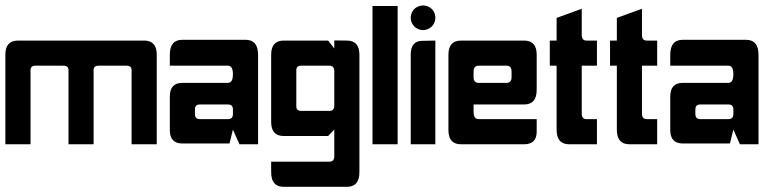

<svg xmlns="http://www.w3.org/2000/svg" viewBox="-20 -538 2897 716"><path d="M517.6 -386.7Q564.5 -386.7 564.5 -334V0H470.7V-276.4Q470.7 -293 452.1 -293H347.7Q329.1 -293 329.1 -276.4V0H235.4V-276.4Q235.4 -293 216.8 -293H112.3Q93.8 -293 93.8 -276.4V0H0V-334Q0 -386.7 46.9 -386.7Z M942.4 0H873L848.6 -54.7L835.9 -2.9H660.2Q613.3 -2.9 613.3 -52.7V-178.2Q613.3 -229 660.2 -229H830.1Q848.6 -229 848.6 -261.2Q848.6 -293 830.1 -293H613.3V-334Q613.3 -389.6 660.2 -389.6H895.5Q942.4 -389.6 942.4 -334ZM725.6 -93.8H830.1Q848.6 -93.8 848.6 -112.3V-130.4Q848.6 -148.4 830.1 -148.4H725.6Q707 -148.4 707 -130.4V-112.3Q707 -93.8 725.6 -93.8Z M1226.6 -272Q1226.6 -293 1209 -293H1103.5Q1085 -293 1085 -276.4V-141.1Q1085 -124.5 1103.5 -124.5H1209Q1226.6 -124.5 1226.6 -144.5ZM1038.1 158.7Q991.2 158.7 991.2 104V64.9H1209Q1226.6 64.9 1226.6 43.9V-55.2L1203.6 -30.8H1038.1Q991.2 -30.8 991.2 -83.5V-334Q991.2 -386.7 1038.1 -386.7H1203.6L1226.6 -357.4V-387.2L1273.4 -386.7Q1320.3 -386.7 1320.3 -334V104Q1320.3 158.7 1273.4 158.7Z M1462.9 0H1369.1V-515.6H1462.9Z M1511.7 0V-334Q1511.7 -385.7 1554.7 -385.7L1603.5 -386.7V0ZM1557.6 -517.6Q1569.3 -517.6 1580.3 -511.7Q1591.3 -505.9 1597.4 -494.9Q1603.5 -483.9 1603.5 -471.7Q1603.5 -460 1597.4 -449Q1591.3 -438 1580.3 -431.9Q1569.3 -425.8 1557.6 -425.8Q1545.9 -425.8 1534.9 -431.9Q1523.9 -438 1517.8 -449Q1511.7 -460 1511.7 -471.7Q1511.7 -483.9 1517.8 -494.9Q1523.9 -505.9 1535.2 -511.7Q1546.4 -517.6 1557.6 -517.6Z M1652.3 -334Q1652.3 -386.7 1699.2 -386.7H1934.6Q1981.4 -386.7 1981.4 -334V-203.1Q1981.4 -148.4 1934.6 -148.4H1746.1V-121.1Q1746.1 -93.8 1764.6 -93.8H1981.4V-46.9Q1981.4 0 1934.6 0H1699.2Q1652.3 0 1652.3 -52.7ZM1869.1 -293H1764.6Q1746.1 -293 1746.1 -271.5V-250.5Q1746.1 -229 1764.6 -229H1869.1Q1887.7 -229 1887.7 -250.5V-271.5Q1887.7 -293 1869.1 -293Z M2055.7 -293H2030.3V-386.7H2055.7V-471.2L2149.4 -505.4V-407.7Q2149.4 -386.7 2167 -386.7H2206.1V-293H2149.4V-114.7Q2149.4 -93.8 2167 -93.8H2206.1V0H2102.5Q2055.7 0 2055.7 -54.7Z M2280.3 -293H2254.9V-386.7H2280.3V-471.2L2374 -505.4V-407.7Q2374 -386.7 2391.6 -386.7H2430.7V-293H2374V-114.7Q2374 -93.8 2391.6 -93.8H2430.7V0H2327.1Q2280.3 0 2280.3 -54.7Z M2808.6 0H2739.3L2714.8 -54.7L2702.1 -2.9H2526.4Q2479.5 -2.9 2479.5 -52.7V-178.2Q2479.5 -229 2526.4 -229H2696.3Q2714.8 -229 2714.8 -261.2Q2714.8 -293 2696.3 -293H2479.5V-334Q2479.5 -389.6 2526.4 -389.6H2761.7Q2808.6 -389.6 2808.6 -334ZM2591.8 -93.8H2696.3Q2714.8 -93.8 2714.8 -112.3V-130.4Q2714.8 -148.4 2696.3 -148.4H2591.8Q2573.2 -148.4 2573.2 -130.4V-112.3Q2573.2 -93.8 2591.8 -93.8Z"/></svg>

Font: Aswaq
Style: Regular
Weight: 400
Designer: Husham Jawad
Version: Version 1.000;November 3, 2021;FontCreator 14.0.0.2814 32-bi